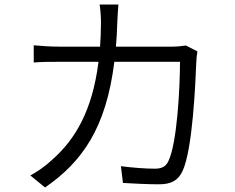

<svg xmlns="http://www.w3.org/2000/svg" viewBox="-20 -804 1040 848"><path d="M852 -577 801 -603C785 -601 767 -598 740 -598H492C495 -632 497 -667 498 -704C499 -728 501 -761 503 -784H420C424 -760 426 -725 426 -702C426 -665 424 -631 422 -598H240C202 -598 162 -601 129 -604V-528C163 -531 201 -531 241 -531H415C388 -314 311 -187 211 -99C183 -72 144 -45 114 -29L179 24C343 -89 449 -239 485 -531H775C775 -425 763 -170 723 -91C712 -67 692 -59 664 -59C622 -59 569 -63 514 -70L523 4C575 7 633 10 682 10C735 10 766 -6 786 -48C831 -143 843 -435 847 -529C847 -543 849 -560 852 -577Z"/></svg>

Font: Noto Sans HK DemiLight
Style: Regular
Weight: 350
Designer: Ryoko NISHIZUKA 西塚涼子 (kana, bopomofo & ideographs); Paul D. Hunt (Latin, Greek & Cyrillic); Sandoll Communications 산돌커뮤니
Foundry: Adobe
Version: Version 2.004;hotconv 1.0.118;makeotfexe 2.5.65603